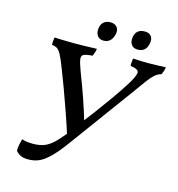

<svg xmlns="http://www.w3.org/2000/svg" viewBox="-122 -946 982 1060"><g transform="rotate(15 369.0 -415.5)"><path d="M136 9Q103 9 87 -1Q71 -11 64 -20Q62 -34 66.5 -56Q71 -78 75 -90Q92 -84 106.5 -82.5Q121 -81 136 -81Q182 -81 211.5 -95.5Q241 -110 270 -142Q299 -174 341 -225L314 -158Q291 -231 267.5 -298Q244 -365 222.5 -423.5Q201 -482 183 -527Q165 -574 153 -596.5Q141 -619 129.5 -626.5Q118 -634 99 -636Q98 -648 99.5 -659.5Q101 -671 102 -679Q115 -678 135.5 -677.5Q156 -677 179 -676.5Q202 -676 223 -676Q255 -676 285.5 -677Q316 -678 344 -679Q343 -670 339.5 -658.5Q336 -647 331 -636Q296 -634 281.5 -627Q267 -620 270 -600Q273 -580 288 -539Q305 -494 318 -459.5Q331 -425 341.5 -394Q352 -363 363 -329Q374 -295 387 -250L347 -239Q380 -281 419.5 -334Q459 -387 497 -440.5Q535 -494 561 -536Q593 -587 595 -608.5Q597 -630 548 -636Q547 -647 548.5 -659Q550 -671 551 -679Q566 -678 579.5 -677.5Q593 -677 607 -676.5Q621 -676 636 -676Q659 -676 687.5 -677Q716 -678 738 -679Q737 -668 733.5 -657.5Q730 -647 725 -636Q704 -631 686 -614.5Q668 -598 650 -573Q632 -548 609 -516L336 -143Q291 -81 257.5 -48Q224 -15 196 -3Q168 9 136 9ZM367 -732Q342 -732 330.5 -750Q319 -768 324 -796Q328 -817 342.5 -828.5Q357 -840 379 -840Q405 -840 417.5 -823.5Q430 -807 423 -781Q410 -732 367 -732ZM562 -733Q537 -733 525.5 -749.5Q514 -766 518 -793Q526 -840 576 -840Q600 -840 612 -825Q624 -810 619 -784Q610 -733 562 -733Z"/></g></svg>

Font: Vollkorn
Style: Italic
Weight: 400
Italic angle: -11°
Designer: Friedrich Althausen
Foundry: Friedrich Althausen
Version: Version 5.001